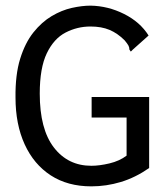

<svg xmlns="http://www.w3.org/2000/svg" viewBox="-20 -651 590 681"><path d="M304 10Q220 10 160 -29Q100 -68 67.5 -139Q35 -210 35 -305Q34 -386 51.5 -442.5Q69 -499 98.5 -536Q128 -573 163.5 -594Q199 -615 235 -623Q271 -631 301 -631Q363 -630 420 -601.5Q477 -573 507 -525L451 -475L444 -468L439 -475Q439 -483 435.5 -489.5Q432 -496 422 -508Q397 -533 368.5 -545Q340 -557 301 -557Q254 -557 212.5 -535.5Q171 -514 146 -462Q121 -410 121 -319Q121 -193 171 -128Q221 -63 304 -63Q333 -63 368.5 -71.5Q404 -80 429 -99V-234H305V-307H509V-55Q460 -21 408.5 -5.5Q357 10 304 10Z"/></svg>

Font: Inconsolata SemiExpanded Medium
Style: Regular
Weight: 500
Width: 6
Monospace: yes
Designer: Raph Levien, Cyreal, Brenton Simpson
Foundry: Raph Levien, Cyreal, Google
Version: Version 3.001; ttfautohint (v1.8.2.53-6de2)